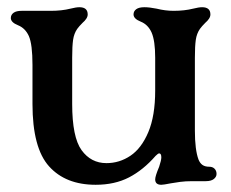

<svg xmlns="http://www.w3.org/2000/svg" viewBox="-20 -502 640 532"><path d="M70 -214V-322Q70 -379 60 -402Q50 -424 30 -432Q10 -440 10 -452Q10 -461 17.5 -466.5Q25 -472 40 -472H121Q151 -472 175 -478Q191 -482 200 -482Q223 -482 223 -462Q223 -456 219 -450Q215 -444 209 -439Q199 -429 194 -422Q185 -409 182.5 -391.5Q180 -374 180 -342V-214Q180 -122 206 -86Q232 -50 275 -50Q311 -50 341.5 -70.5Q372 -91 391 -136Q410 -181 410 -251V-342Q410 -389 400 -412Q390 -434 370 -442Q350 -450 350 -462Q350 -471 357.5 -476.5Q365 -482 380 -482Q394 -482 414 -478Q438 -472 461 -472Q491 -472 515 -478Q531 -482 540 -482Q563 -482 563 -462Q563 -456 559 -450Q555 -444 549 -439Q539 -429 534 -422Q525 -409 522.5 -391.5Q520 -374 520 -342V-140Q520 -87 530 -60Q534 -50 541 -45Q548 -40 560 -40Q569 -40 574.5 -34.5Q580 -29 580 -20Q580 -12 572.5 -6Q565 0 550 0H512Q494 0 479 2Q464 4 453 6Q433 10 427 10Q410 10 410 -5Q410 -14 421 -40Q427 -58 427 -66Q427 -77 421 -77Q418 -77 411 -70Q377 -31 337.5 -10.5Q298 10 245 10Q162 10 116 -41Q70 -92 70 -214Z"/></svg>

Font: Raigarh
Style: Regular
Weight: 400
Designer: jaikishan Patel
Foundry: MagicType
Version: Version 1.000;FEAKit 1.0